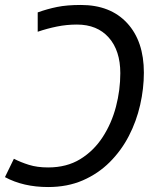

<svg xmlns="http://www.w3.org/2000/svg" viewBox="-27 -744 634 774"><path d="M299 -724Q418 -724 485.5 -651Q553 -578 553 -451Q553 -387 538 -321Q523 -255 492.5 -196Q462 -137 415.5 -90.5Q369 -44 307 -17Q245 10 167 10Q67 10 -7 -30L29 -104Q56 -90 89.5 -79.5Q123 -69 167 -69Q242 -69 296.5 -102.5Q351 -136 387 -191.5Q423 -247 440.5 -314Q458 -381 458 -449Q458 -540 411.5 -592.5Q365 -645 283 -645Q242 -645 202.5 -637Q163 -629 125 -616V-694Q164 -708 203.5 -716Q243 -724 299 -724Z"/></svg>

Font: Noto Sans IKEA
Style: Italic
Weight: 400
Italic angle: -12°
Designer: Monotype Design Team
Foundry: Monotype Imaging Inc.
Version: Version 2.001